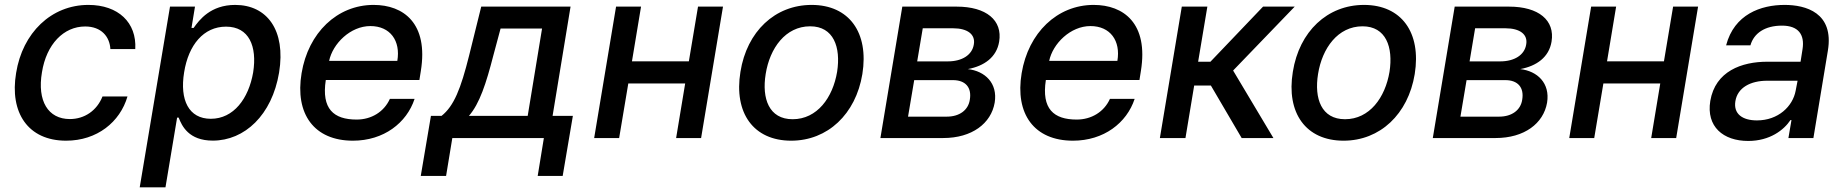

<svg xmlns="http://www.w3.org/2000/svg" viewBox="-20 -573 7663 797"><path d="M254.3 11C382.8 11 478.3 -66.4 509.2 -172.6H405.5C382.1 -113.6 330.6 -78.8 269.9 -78.8C179.7 -78.8 133.9 -153.8 154.1 -272.7C172.6 -389.6 244.3 -463.1 333.5 -463.1C400.9 -463.1 435.4 -420.5 438.2 -369.3H541.5C547.9 -479.4 470.9 -552.6 346.9 -552.6C192.8 -552.6 73.5 -436.8 46.9 -270.2C19.2 -105.8 95.9 11 254.3 11Z M560 204.5H666.9L715.2 -84.9H721.6C735.1 -50.1 763.5 10.7 863.3 10.7C995.4 10.7 1109 -95.2 1138.5 -271.7C1167.3 -448.5 1087.7 -552.6 956.3 -552.6C854.4 -552.6 807.5 -490.8 783.7 -457H774.9L789.4 -545.5H685.7ZM744.3 -272.7C762.4 -386.7 825.3 -462.4 918.3 -462.4C1013.8 -462.4 1047.9 -381 1030.9 -272.7C1012.1 -163.4 949.6 -79.9 855.1 -79.9C763.5 -79.9 725.5 -158 744.3 -272.7Z M1445 11C1572.8 11 1668 -62.5 1701 -162.6H1598.4C1574.2 -108.7 1521.7 -76.7 1460.6 -76.7C1364.7 -76.7 1313.9 -121.1 1332.4 -240.8H1720.9L1726.9 -278.4C1758.9 -475.9 1655.2 -552.6 1530.9 -552.6C1379.3 -552.6 1259.6 -436.8 1231.9 -269.2C1203.5 -99.8 1284.1 11 1445 11ZM1346.2 -320.3C1361.2 -392 1434.7 -464.8 1517.4 -464.8C1599.8 -464.8 1643.5 -403.8 1629.3 -320.3Z M1726.6 157.3H1831.7L1857.6 0H2237.6L2212 157.3H2315.7L2358 -92H2273.8L2348.4 -545.5H1977.6L1927.2 -342C1892.8 -204.5 1864.3 -132.8 1812.9 -92H1768.8ZM1926.5 -92C1970.9 -142.8 1998.2 -227.3 2027.7 -342L2057.9 -454.5H2230.1L2170.5 -92Z M2641 -545.5H2537.3L2446.4 0H2550.1L2588.1 -226.6H2824.2L2786.6 0H2890.3L2981.2 -545.5H2877.5L2839.5 -318.5H2603.3Z M3264.2 11C3415.5 11 3532.3 -99.1 3559.7 -265.6C3587.4 -437.9 3504.6 -552.6 3349.1 -552.6C3197.1 -552.6 3080.3 -442.5 3053.6 -274.9C3025.6 -103.7 3108 11 3264.2 11ZM3158.4 -266C3175.4 -372.9 3240.4 -463.8 3343 -463.8C3440.3 -463.8 3470.9 -377.5 3454.9 -274.9C3437.1 -168 3372.2 -78.1 3270.2 -78.1C3172.2 -78.1 3141.7 -163.7 3158.4 -266Z M3634.6 0H3895.2C4014.6 0 4094.1 -60.4 4109 -147C4122.2 -228 4068.5 -278.1 3997.5 -286.2C4066.1 -299 4116.8 -335.6 4127.5 -399.9C4142.4 -489 4073.9 -545.5 3951.3 -545.5H3725.5ZM3749.3 -88.8 3774.9 -240.4H3935.7C3987.6 -240.4 4014.6 -209.9 4005.7 -158.7C3999.3 -116.1 3963.1 -88.8 3910.2 -88.8ZM3787.3 -318.2 3810.4 -455.6H3936.4C3996.4 -455.6 4029.8 -430 4022.4 -388.5C4015.6 -345.2 3974.1 -318.2 3914.4 -318.2Z M4433.9 11C4561.8 11 4657 -62.5 4690 -162.6H4587.4C4563.2 -108.7 4510.7 -76.7 4449.6 -76.7C4353.7 -76.7 4302.9 -121.1 4321.4 -240.8H4709.9L4715.9 -278.4C4747.9 -475.9 4644.2 -552.6 4519.9 -552.6C4368.3 -552.6 4248.6 -436.8 4220.9 -269.2C4192.5 -99.8 4273.1 11 4433.9 11ZM4335.2 -320.3C4350.1 -392 4423.7 -464.8 4506.4 -464.8C4588.8 -464.8 4632.5 -403.8 4618.3 -320.3Z M4794.7 0H4900.9L4937.1 -218H5006.4L5134.2 0H5266L5098.7 -280.2L5354.4 -545.5H5223L5004.6 -316.8H4953.5L4991.8 -545.5H4885.7Z M5557.2 11C5708.5 11 5825.3 -99.1 5852.6 -265.6C5880.3 -437.9 5797.6 -552.6 5642 -552.6C5490.1 -552.6 5373.2 -442.5 5346.6 -274.9C5318.5 -103.7 5400.9 11 5557.2 11ZM5451.3 -266C5468.4 -372.9 5533.4 -463.8 5636 -463.8C5733.3 -463.8 5763.8 -377.5 5747.9 -274.9C5730.1 -168 5665.1 -78.1 5563.2 -78.1C5465.2 -78.1 5434.7 -163.7 5451.3 -266Z M5927.6 0H6188.2C6307.5 0 6387.1 -60.4 6402 -147C6415.1 -228 6361.5 -278.1 6290.5 -286.2C6359 -299 6409.8 -335.6 6420.5 -399.9C6435.4 -489 6366.8 -545.5 6244.3 -545.5H6018.5ZM6042.3 -88.8 6067.8 -240.4H6228.7C6280.5 -240.4 6307.5 -209.9 6298.7 -158.7C6292.3 -116.1 6256 -88.8 6203.1 -88.8ZM6080.3 -318.2 6103.3 -455.6H6229.4C6289.4 -455.6 6322.8 -430 6315.3 -388.5C6308.6 -345.2 6267 -318.2 6207.4 -318.2Z M6688.6 -545.5H6584.9L6494 0H6597.7L6635.7 -226.6H6871.8L6834.2 0H6937.9L7028.8 -545.5H6925.1L6887.1 -318.5H6650.9Z M7236.9 12.1C7327.1 12.1 7385.3 -33.7 7412.3 -74.6H7416.5L7403.8 0H7507.5L7567.5 -362.2C7594.1 -521 7474.8 -552.6 7388.1 -552.6C7289.4 -552.6 7179 -513.8 7145.2 -384.9H7246.1C7260.3 -435 7306.1 -466.6 7377.1 -466.6C7445.3 -466.6 7471.9 -429.3 7462.4 -369L7454.2 -316.8H7316.4C7209.9 -316.8 7100.5 -277.7 7079.5 -154.1C7062.1 -47.2 7133.2 12.1 7236.9 12.1ZM7183.6 -152.7C7192.5 -209.5 7246.8 -237.9 7315.7 -237.9H7441.8L7433.9 -196.7C7421.9 -131.4 7361.5 -73.2 7273.1 -73.2C7213.1 -73.2 7175.1 -100.1 7183.6 -152.7Z"/></svg>

Font: Margiela Sans Medium
Style: Italic
Weight: 500
Italic angle: -9.39999°
Designer: Stefan Endress, Andreas Faust
Version: Version 1.100;FEAKit 1.0